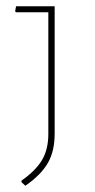

<svg xmlns="http://www.w3.org/2000/svg" viewBox="-20 -511 301 607"><path d="M152.8 -88.9Q152.8 -33.7 131.8 3.4Q109.9 42 60.1 76.2L47.9 64.9V60.1Q93.3 28.3 113.3 -5.9Q132.8 -39.1 132.8 -87.9V-472.2H30.8L27.8 -475.1L30.8 -491.2H152.8Z"/></svg>

Font: Datalegreya
Style: Gradient
Weight: 400
Designer: Figs Lab
Foundry: Figs Lab
Version: Version 1.002;PS 001.002;hotconv 1.0.70;makeotf.lib2.5.58329